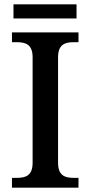

<svg xmlns="http://www.w3.org/2000/svg" viewBox="-20 -863 416 883"><path d="M42 -778H332V-843H42ZM35 0H341V-45H320C280 -45 247 -54 247 -115V-599C247 -660 280 -669 320 -669H341V-714H35V-669H56C97 -669 130 -660 130 -599V-115C130 -54 97 -45 56 -45H35Z"/></svg>

Font: Noto Serif Medium
Style: Regular
Weight: 500
Designer: Monotype Design Team
Foundry: Monotype Imaging Inc.
Version: Version 2.013